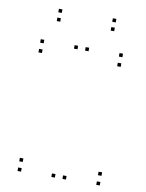

<svg xmlns="http://www.w3.org/2000/svg" viewBox="-100 -996 819 1076"><g transform="rotate(10 310.0 -458.0)"><path d="M351.5 -720V-740H331.5V-720ZM288.5 -720V-740H268.5V-720ZM288.5 10V-10H268.5V10ZM351.5 10V-10H331.5V10ZM96 -665V-685H76V-665ZM544 -665V-685H524V-665ZM544 -720V-740H524V-720ZM96 -720V-740H76V-720ZM544 10V-10H524V10ZM544 -45V-65H524V-45ZM96 -45V-65H76V-45ZM96 10V-10H76V10ZM166.5 -905.5V-925.5H146.5V-905.5ZM166.5 -855.5V-875.5H146.5V-855.5ZM473.5 -855.5V-875.5H453.5V-855.5ZM473.5 -905.5V-925.5H453.5V-905.5Z"/></g></svg>

Font: Monaspace Neon Dots Var
Style: Regular
Weight: 400
Designer: Riley Cran and the Lettermatic Team
Version: Version 1.100 (Monaspace Neon Dots)